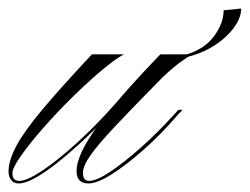

<svg xmlns="http://www.w3.org/2000/svg" viewBox="-99 -420 584 449"><path d="M116 -293H191Q170 -282 137 -254Q104 -226 68.5 -191Q33 -156 1.5 -120Q-30 -84 -50 -55.5Q-70 -27 -70 -15Q-70 3 -54 3Q-36 3 0 -21Q36 -45 81.5 -86.5Q127 -128 172 -179H183Q99 -90 36.5 -40.5Q-26 9 -55 9Q-67 9 -73 1Q-79 -7 -79 -19Q-79 -44 -61.5 -77.5Q-44 -111 -1 -162.5Q42 -214 116 -293ZM108 9Q80 9 80 -20Q80 -57 126.5 -121.5Q173 -186 276 -293H351Q338 -286 320.5 -273Q303 -260 280 -238Q213 -170 172 -126.5Q131 -83 113 -57.5Q95 -32 95 -16Q95 3 109 3Q127 3 159 -18.5Q191 -40 230 -74.5Q269 -109 307 -151L318 -163H328L319 -154Q278 -106 236.5 -69.5Q195 -33 161.5 -12Q128 9 108 9ZM465 -400Q465 -378 447 -354Q429 -330 399 -311.5Q369 -293 331 -285V-291Q377 -303 400.5 -334Q424 -365 424 -396Z"/></svg>

Font: Ballet 24pt
Style: Regular
Weight: 400
Designer: Maximiliano R. Sproviero
Foundry: Omnibus-Type
Version: Version 1.100